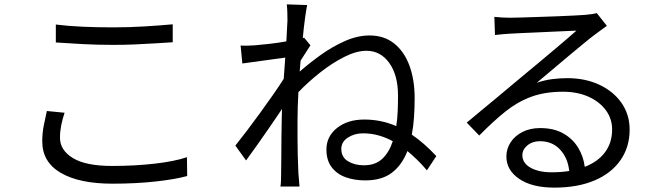

<svg xmlns="http://www.w3.org/2000/svg" viewBox="-20 -814 3040 877"><path d="M235 -702Q289 -695 356.5 -692Q424 -689 499 -689Q571 -689 643 -693.5Q715 -698 769 -703V-621Q735 -619 689.5 -616Q644 -613 595 -611Q546 -609 499 -609Q424 -609 359 -612.5Q294 -616 235 -620ZM275 -299Q265 -269 259.5 -241Q254 -213 254 -185Q254 -128 313 -92Q372 -56 492 -56Q596 -56 687 -66.5Q778 -77 834 -96L835 -10Q781 5 691 15Q601 25 494 25Q342 25 257.5 -24.5Q173 -74 173 -168Q173 -206 180 -241Q187 -276 194 -307Z M1293 -720Q1293 -737 1292.5 -756Q1292 -775 1290 -794L1383 -791Q1379 -772 1373.5 -732.5Q1368 -693 1363 -640L1369 -642L1398 -607L1353 -537L1349 -487Q1392 -525 1445 -563Q1498 -601 1555.5 -626.5Q1613 -652 1668 -652Q1735 -652 1781 -615Q1827 -578 1850.5 -513.5Q1874 -449 1874 -366Q1874 -320 1871 -277.5Q1868 -235 1861 -199Q1889 -180 1917 -155.5Q1945 -131 1973 -101L1930 -36Q1908 -62 1886 -83.5Q1864 -105 1841 -124Q1816 -60 1770 -25Q1724 10 1648 10Q1600 10 1560 -4Q1520 -18 1495.5 -49.5Q1471 -81 1471 -131Q1471 -191 1519.5 -229.5Q1568 -268 1644 -268Q1721 -268 1790 -238Q1795 -270 1796.5 -305Q1798 -340 1798 -377Q1798 -471 1758 -526.5Q1718 -582 1654 -582Q1608 -582 1552.5 -554Q1497 -526 1442.5 -483Q1388 -440 1343 -393Q1341 -359 1340 -326Q1339 -293 1339 -264Q1339 -219 1339 -181Q1339 -143 1340 -105.5Q1341 -68 1343 -23Q1344 -10 1345.5 7Q1347 24 1348 38H1261Q1263 27 1263.5 9Q1264 -9 1264 -21Q1265 -69 1265 -106.5Q1265 -144 1265.5 -183.5Q1266 -223 1267 -277L1268 -316Q1244 -280 1215 -238Q1186 -196 1157.5 -155.5Q1129 -115 1104 -81L1055 -149Q1076 -175 1106 -214.5Q1136 -254 1168 -298Q1200 -342 1228.5 -383Q1257 -424 1276 -454L1283 -551L1087 -524L1079 -606Q1096 -605 1111 -605.5Q1126 -606 1144 -607Q1169 -609 1209 -613.5Q1249 -618 1288 -625ZM1774 -169Q1743 -186 1709 -195.5Q1675 -205 1638 -205Q1599 -205 1569 -185.5Q1539 -166 1539 -134Q1539 -96 1569.5 -77.5Q1600 -59 1642 -59Q1695 -59 1726.5 -89Q1758 -119 1774 -169Z M2580 -33Q2574 -92 2538.5 -130.5Q2503 -169 2446 -169Q2412 -169 2389 -150Q2366 -131 2366 -105Q2366 -69 2403.5 -48Q2441 -27 2499 -27Q2543 -27 2580 -33ZM2238 -737Q2255 -735 2274.5 -734Q2294 -733 2309 -733Q2325 -733 2359 -734Q2393 -735 2436.5 -736.5Q2480 -738 2523.5 -739.5Q2567 -741 2601.5 -743Q2636 -745 2652 -746Q2675 -748 2687 -750Q2699 -752 2706 -754L2752 -696Q2739 -686 2724.5 -676Q2710 -666 2696 -655Q2677 -641 2645 -614.5Q2613 -588 2574.5 -556Q2536 -524 2498.5 -492Q2461 -460 2432 -436Q2467 -448 2502 -452.5Q2537 -457 2571 -457Q2654 -457 2718.5 -426.5Q2783 -396 2819.5 -343Q2856 -290 2856 -222Q2856 -142 2814 -82Q2772 -22 2695 10.5Q2618 43 2512 43Q2410 43 2351.5 3Q2293 -37 2293 -99Q2293 -134 2312 -163.5Q2331 -193 2366 -211Q2401 -229 2447 -229Q2510 -229 2553 -204.5Q2596 -180 2620.5 -140Q2645 -100 2651 -52Q2711 -75 2743.5 -118.5Q2776 -162 2776 -223Q2776 -272 2747 -311Q2718 -350 2667.5 -372.5Q2617 -395 2552 -395Q2469 -395 2406.5 -372Q2344 -349 2288.5 -304.5Q2233 -260 2169 -195L2112 -254Q2143 -280 2180.5 -311Q2218 -342 2256 -373.5Q2294 -405 2326.5 -432.5Q2359 -460 2381 -478Q2402 -495 2433.5 -521.5Q2465 -548 2499 -576.5Q2533 -605 2563.5 -631Q2594 -657 2613 -674Q2597 -673 2566.5 -672Q2536 -671 2498 -669Q2460 -667 2422 -665.5Q2384 -664 2353.5 -662.5Q2323 -661 2307 -660Q2272 -658 2241 -654Z"/></svg>

Font: Go Noto Kurrent-Regular
Style: Regular
Weight: 400
Designer: Monotype Design Team
Foundry: Monotype Imaging Inc.
Version: Version 2.012; ttfautohint (v1.8.4.7-5d5b)